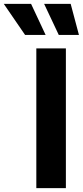

<svg xmlns="http://www.w3.org/2000/svg" viewBox="-126 -979 431 999"><path d="M63 -727.1H216.8V0H63ZM111.3 -797.4H4.4L-106.4 -959H35.6ZM284.7 -797.4H179.7L103.5 -959H241.7Z"/></svg>

Font: My Font
Style: Bold
Weight: 500
Designer: Rasmus Andersson
Foundry: rsms
Version: Version 0.001